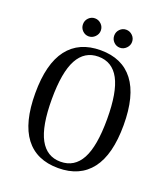

<svg xmlns="http://www.w3.org/2000/svg" viewBox="-157 -979 967 1103"><g transform="rotate(20 327.0 -427.5)"><path d="M57 -347Q57 -527 126 -617Q195 -707 327 -707Q459 -707 528 -617Q597 -527 597 -347Q597 -167 528 -77Q459 13 327 13Q194 13 125.5 -77Q57 -167 57 -347ZM496 -347Q496 -512 454 -590Q412 -668 327 -668Q243 -668 200.5 -590Q158 -512 158 -347Q158 -182 200.5 -104Q243 -26 327 -26Q412 -26 454 -104Q496 -182 496 -347ZM179 -813Q179 -836 195 -852Q211 -868 233 -868Q255 -868 271.5 -852Q288 -836 288 -813Q288 -791 271.5 -774.5Q255 -758 233 -758Q211 -758 195 -774Q179 -790 179 -813ZM370 -813Q370 -836 386 -852Q402 -868 424 -868Q446 -868 462.5 -852Q479 -836 479 -813Q479 -791 462.5 -774.5Q446 -758 424 -758Q402 -758 386 -774Q370 -790 370 -813Z"/></g></svg>

Font: Arima Madurai Medium
Style: Regular
Weight: 500
Designer: Joana Correia and Natanael Gama
Foundry: NDISCOVER
Version: Version 1.020